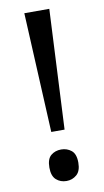

<svg xmlns="http://www.w3.org/2000/svg" viewBox="-84 -755 438 810"><g transform="rotate(-10 134.5 -350.0)"><path d="M163 -201H106L81 -714H188ZM72 -54Q72 -91 90 -106Q108 -121 134 -121Q159 -121 177.5 -106Q196 -91 196 -54Q196 -18 177.5 -2Q159 14 134 14Q108 14 90 -2Q72 -18 72 -54Z"/></g></svg>

Font: Go Noto Kurrent-Regular
Style: Regular
Weight: 400
Designer: Monotype Design Team
Foundry: Monotype Imaging Inc.
Version: Version 2.012; ttfautohint (v1.8.4.7-5d5b)